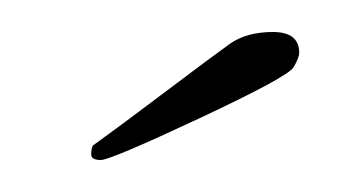

<svg xmlns="http://www.w3.org/2000/svg" viewBox="-20 -375 218 120"><path d="M167 -342Q167 -339 163.5 -333Q160 -327 104.5 -301Q49 -275 43 -275Q37 -275 37 -278.5Q37 -282 38 -284Q52 -294 82.5 -317Q113 -340 123.5 -347.5Q134 -355 150.5 -355Q167 -355 167 -342Z"/></svg>

Font: Lovers Quarrel
Style: Regular
Weight: 400
Designer: Robert E. Leuschke
Foundry: Robert E. Leuschke
Version: Version 1.001